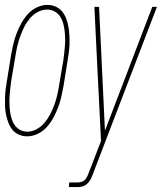

<svg xmlns="http://www.w3.org/2000/svg" viewBox="-24 -548 660 783"><path d="M87 8Q69 8 53 1Q37 -6 26.5 -19Q16 -32 10 -48Q4 -64 0.5 -81Q-3 -98 -3.5 -115.5Q-4 -133 -3.5 -151Q-3 -169 -0.5 -187Q2 -205 5 -223L21 -323Q25 -345 30 -367Q35 -389 43 -410Q51 -431 62 -451.5Q73 -472 88.5 -489.5Q104 -507 125.5 -517.5Q147 -528 169 -528Q187 -528 203 -521Q219 -514 229.5 -501Q240 -488 246 -472Q252 -456 255 -439Q258 -422 259 -404.5Q260 -387 259.5 -369Q259 -351 256.5 -333Q254 -315 251 -297L235 -197Q231 -175 226 -153Q221 -131 213 -110Q205 -89 194 -68.5Q183 -48 167.5 -30.5Q152 -13 130.5 -2.5Q109 8 87 8ZM257 215 258 196H294Q303 196 311.5 192.5Q320 189 325.5 181.5Q331 174 334.5 165.5Q338 157 341 149L388 27L372 -293L361 -520H380L404 -15L597 -520H616L357 156V157Q353 168 348 178.5Q343 189 335 198Q327 207 316 211Q305 215 294 215ZM88 -11Q107 -11 126 -21.5Q145 -32 158.5 -48.5Q172 -65 181.5 -83.5Q191 -102 198 -121.5Q205 -141 209.5 -160.5Q214 -180 217 -200L234 -300Q236 -316 238 -332Q240 -348 241 -364Q242 -380 241.5 -395.5Q241 -411 239 -426.5Q237 -442 232.5 -456.5Q228 -471 219.5 -483Q211 -495 197.5 -502Q184 -509 168 -509Q148 -509 129 -498.5Q110 -488 96.5 -471.5Q83 -455 74 -436.5Q65 -418 58 -398.5Q51 -379 46.5 -359.5Q42 -340 39 -320L22 -220Q20 -204 18 -188Q16 -172 15 -156Q14 -140 14.5 -124.5Q15 -109 17 -93.5Q19 -78 23.5 -63.5Q28 -49 36.5 -37Q45 -25 58.5 -18Q72 -11 88 -11Z"/></svg>

Font: Iosevka SS04 Thin Extended
Style: Italic
Weight: 100
Width: 7
Italic angle: -9°
Monospace: yes
Designer: Belleve Invis
Foundry: Belleve Invis
Version: Version 19.0.0; ttfautohint (v1.8.4)